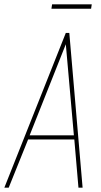

<svg xmlns="http://www.w3.org/2000/svg" viewBox="-45 -861 462 881"><path d="M-25 0 257 -710H273L334 0H315L296 -221H84L-5 0ZM91 -240H294L257 -658ZM191 -821 194 -841H376L373 -821Z"/></svg>

Font: Georama SemiCondensed Thin
Style: Italic
Weight: 100
Width: 4
Italic angle: -9°
Designer: Jean-Baptiste Levee
Foundry: Production Type
Version: Version 1.000